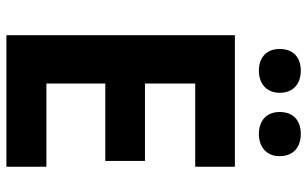

<svg xmlns="http://www.w3.org/2000/svg" viewBox="-200 -760 960 600"><g transform="rotate(90 280.0 -460.0)"><path d="M133 -854C133 -810 163 -789 201 -789C238 -789 270 -810 270 -854C270 -900 238 -920 201 -920C163 -920 133 -900 133 -854ZM330 -854C330 -810 360 -789 399 -789C436 -789 468 -810 468 -854C468 -900 436 -920 399 -920C360 -920 330 -900 330 -854ZM501 0V-125H241V-309H483V-433H241V-590H501V-714H90V0Z"/></g></svg>

Font: Noto Sans Arabic UI
Style: Bold
Weight: 700
Designer: Monotype Design Team, Nadine Chahine and Nizar Qandah
Foundry: Monotype Imaging Inc.
Version: Version 2.010